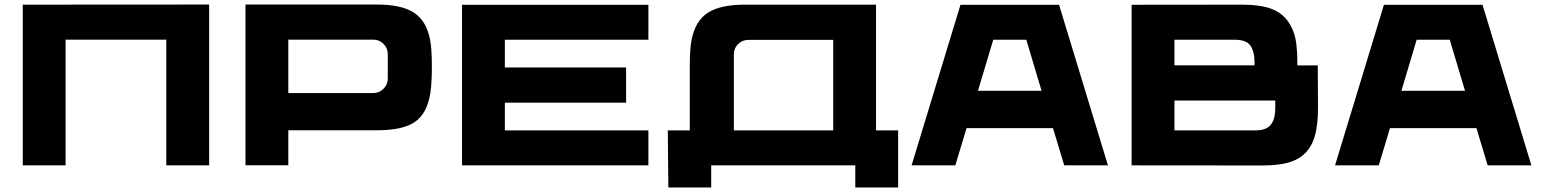

<svg xmlns="http://www.w3.org/2000/svg" viewBox="-20 -720 6711 836"><path d="M79.1 -699.7 890.6 -700.2V0H704.1V-547.4H265.6V0H79.1Z M1852.5 -547.4Q1860.4 -507.8 1860.4 -431.2Q1860.4 -358.9 1854 -316.4Q1840.8 -228.5 1788.8 -190.7Q1736.8 -152.8 1622.1 -152.8H1235.4V-0.5H1048.8V-700.2H1622.1Q1728 -700.2 1782.2 -665Q1836.4 -629.9 1852.5 -547.4ZM1668.5 -378.4V-483.9Q1668.5 -510.3 1649.9 -528.8Q1631.3 -547.4 1605 -547.4H1235.4V-314.9H1605Q1631.3 -314.9 1649.9 -333.5Q1668.5 -352.1 1668.5 -378.4Z M2803.2 -546.9H2178.2V-426.3H2706.1V-272.9H2178.2V-152.3H2803.2V0H1991.7V-699.2H2803.2Z M3794.4 -152.3H3890.6V96.2H3704.1V0H3076.7V96.2H2890.1L2887.7 -152.3H2983.4V-430.7Q2983.4 -506.8 2991.2 -546.4Q3007.3 -628.9 3061.8 -664.3Q3116.2 -699.7 3222.2 -699.7H3794.4ZM3175.3 -483.4V-152.3H3607.9V-546.4H3238.8Q3212.4 -546.4 3193.8 -528.1Q3175.3 -509.8 3175.3 -483.4Z M4591.3 -699.2 4804.2 0H4613.8L4564.9 -162.1H4188.5L4139.6 0H3949.2L4162.1 -699.2ZM4448.7 -546.9H4304.7L4238.3 -324.7H4515.1Z M5717.8 -435.1 5718.8 -251.5Q5718.8 -171.4 5703.6 -123Q5679.2 -43.9 5605 -17.1Q5556.6 0.5 5480.5 0.5L4907.2 0V-699.2L5390.1 -699.7Q5466.3 -699.7 5514.6 -682.1Q5586.4 -656.2 5613.8 -576.7Q5628.9 -532.7 5628.9 -447.8V-435.1ZM5442.4 -448.2Q5442.4 -495.6 5424.6 -521.2Q5406.7 -546.9 5356.9 -546.9H5093.8V-435.5H5442.4ZM5446.8 -152.3Q5472.7 -152.3 5490 -159.7Q5507.3 -167 5516.4 -181.2Q5525.4 -195.3 5529.1 -211.9Q5532.7 -228.5 5532.7 -251V-282.2H5093.8V-152.3Z M6435.1 -699.2 6647.9 0H6457.5L6408.7 -162.1H6032.2L5983.4 0H5793L6005.9 -699.2ZM6292.5 -546.9H6148.4L6082 -324.7H6358.9Z"/></svg>

Font: Wadik
Style: Bold
Weight: 700
Designer: Sasha Pavljenko
Version: Version 1.001;Fontself Maker 3.5.4